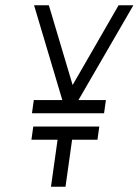

<svg xmlns="http://www.w3.org/2000/svg" viewBox="-20 -707 525 727"><path d="M106 -228 99 -178H198L173 0H228L253 -178H349L356 -228ZM374 -278 381 -328H277L485 -687H429L255 -385L165 -687H109L216 -328H108L101 -278Z"/></svg>

Font: Secuela Light
Style: Italic
Weight: 300
Italic angle: -8°
Designer: Fernando Haro
Foundry: deFharo
Version: Version 1.708